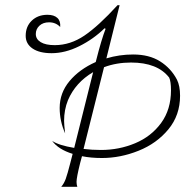

<svg xmlns="http://www.w3.org/2000/svg" viewBox="-20 -720 732 740"><path d="M674 -351Q674 -276 629 -221.5Q584 -167 514 -139Q444 -111 373 -111Q330 -111 296 -118L289 -92Q275 -36 275 -19Q275 -9 278 0H216Q227 -13 233.5 -31Q240 -49 251 -92L260 -127Q205 -144 181 -177Q206 -160 266 -150L339 -442Q271 -402 242 -334Q227 -297 227 -254Q227 -240 231 -206Q210 -253 210 -304Q210 -362 248 -407.5Q286 -453 349 -481L350 -485Q371 -568 387 -609L383 -611Q340 -569 285.5 -542Q231 -515 179 -515Q132 -515 105.5 -533Q79 -551 79 -582Q79 -618 102.5 -640.5Q126 -663 163 -663Q188 -663 201 -651Q214 -639 212 -616Q195 -634 169 -634Q146 -634 132 -621Q118 -608 118 -589Q118 -569 137 -557.5Q156 -546 191 -546Q251 -546 305.5 -583Q360 -620 433 -700H441L390 -495Q440 -510 493 -510Q555 -510 597 -483.5Q639 -457 662 -413Q674 -389 674 -351ZM639 -372Q639 -406 632 -421Q587 -479 485 -479Q429 -479 381 -461L302 -146Q334 -142 369 -142Q439 -142 501 -168Q563 -194 601 -246Q639 -298 639 -372Z"/></svg>

Font: Srisakdi
Style: Regular
Weight: 400
Designer: Cadson Demak Co.,Ltd.
Foundry: Cadson Demak Co.,Ltd.
Version: Version 1.000